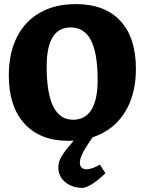

<svg xmlns="http://www.w3.org/2000/svg" viewBox="-20 -676 706 938"><path d="M23 -307Q23 -415 62 -493.5Q101 -572 175 -614Q249 -656 350 -656Q492 -656 568 -574Q644 -492 644 -340Q644 -232 604 -152.5Q564 -73 489.5 -30.5Q415 12 314 12Q176 12 99.5 -72Q23 -156 23 -307ZM457 -284Q457 -416 424.5 -479Q392 -542 325 -542Q208 -542 208 -351Q208 -219 240.5 -155Q273 -91 337 -91Q396 -91 426.5 -139.5Q457 -188 457 -284ZM265 142Q265 121 274 101Q283 81 308 49.5Q333 18 388 -42H458Q406 31 388 64Q370 97 370 119Q370 134 378.5 142.5Q387 151 403 151Q417 151 434.5 144.5Q452 138 468 128L495 170Q431 233 386 242Q333 242 299 214Q265 186 265 142Z"/></svg>

Font: Alegreya ExtraBold
Style: Regular
Weight: 800
Designer: Juan Pablo del Peral
Foundry: Huerta Tipografica
Version: Version 2.007; ttfautohint (v1.6)